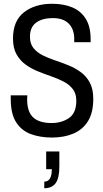

<svg xmlns="http://www.w3.org/2000/svg" viewBox="-20 -718 547 1019"><path d="M256 12Q194 12 144.5 -6Q95 -24 66 -68.5Q37 -113 37 -193Q37 -198 37 -202.5Q37 -207 37 -212H125Q125 -207 124.5 -202Q124 -197 124 -192Q124 -124 156.5 -94.5Q189 -65 254 -65Q307 -65 346 -91.5Q385 -118 385 -183Q385 -221 366.5 -245Q348 -269 318.5 -284.5Q289 -300 253 -312.5Q217 -325 181 -339.5Q145 -354 115.5 -375.5Q86 -397 67.5 -430Q49 -463 49 -514Q49 -607 107 -652.5Q165 -698 257 -698Q317 -698 363 -679Q409 -660 435 -618.5Q461 -577 461 -510V-494H374V-511Q374 -563 345 -592.5Q316 -622 260 -622Q205 -622 172 -598Q139 -574 139 -523Q139 -486 157.5 -463Q176 -440 205.5 -425Q235 -410 271 -398Q307 -386 343 -371.5Q379 -357 409 -335Q439 -313 457 -279Q475 -245 475 -193Q475 -120 447 -75Q419 -30 369.5 -9Q320 12 256 12ZM215 281V246Q255 246 255 180H225V86H295V165Q295 228 275 254.5Q255 281 215 281Z"/></svg>

Font: Archivo Condensed
Style: Regular
Weight: 400
Width: 3
Designer: Hector Gatti
Foundry: Omnibus-Type
Version: Version 2.001; ttfautohint (v1.8.3)